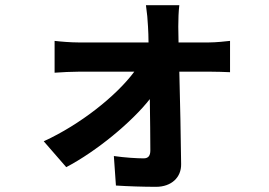

<svg xmlns="http://www.w3.org/2000/svg" viewBox="-20 -642 1040 742"><path d="M670 -478 669 -539C669 -566 670 -598 673 -622H544C548 -595 551 -563 552 -539C553 -520 554 -500 554 -478H282C256 -478 215 -481 191 -484V-361C220 -363 256 -365 285 -365H499C430 -272 291 -161 149 -96L236 4C354 -58 489 -170 559 -259C560 -183 561 -110 561 -61C561 -41 554 -30 535 -30C509 -30 461 -33 420 -39L428 75C473 78 535 80 583 80C642 80 681 44 680 -8C679 -110 676 -246 673 -365H793C815 -365 846 -364 869 -363V-484C852 -482 814 -478 788 -478Z"/></svg>

Font: Noto Sans Japanese Bold
Style: Bold
Weight: 700
Designer: Ryoko NISHIZUKA (kana & ideographs); Paul D. Hunt (Latin, Greek & Cyrillic); Wenlong ZHANG (bopomofo); Sandoll Communica
Foundry: Adobe Systems Incorporated
Version: Version 1.000;PS 1;hotconv 1.0.78;makeotf.lib2.5.61930